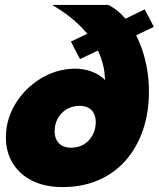

<svg xmlns="http://www.w3.org/2000/svg" viewBox="-20 -750 645 780"><path d="M585 -379Q585 -291 560 -219.5Q535 -148 489 -96.5Q443 -45 378.5 -17.5Q314 10 234 10Q163 10 111.5 -15.5Q60 -41 32 -86.5Q4 -132 4 -191Q4 -248 27 -298.5Q50 -349 90 -388Q130 -427 180.5 -449Q231 -471 286 -471Q321 -471 353 -459Q385 -447 407 -425Q406 -442 404 -458Q402 -474 398 -489Q386 -537 359.5 -578.5Q333 -620 291.5 -658Q250 -696 192 -730H420Q470 -705 507 -651Q544 -597 564.5 -526Q585 -455 585 -379ZM202 -216Q202 -196 210 -181Q218 -166 232.5 -158Q247 -150 268 -150Q290 -150 308.5 -157.5Q327 -165 340.5 -179.5Q354 -194 361.5 -213Q369 -232 369 -254Q369 -274 361.5 -289Q354 -304 339.5 -312Q325 -320 304 -320Q282 -320 263.5 -312.5Q245 -305 231 -290.5Q217 -276 209.5 -257.5Q202 -239 202 -216ZM605 -641 478 -580 417 -563 305 -510 268 -581 379 -634 436 -648 568 -712Z"/></svg>

Font: Raleway Thin Black
Style: Italic
Weight: 900
Italic angle: -12°
Version: Version 4.026